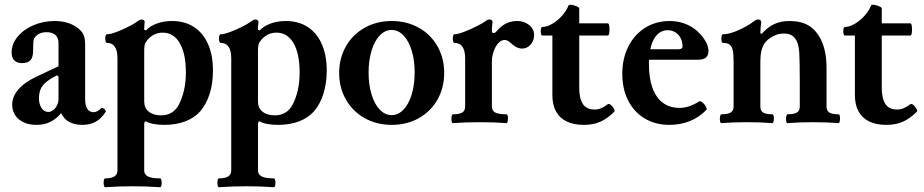

<svg xmlns="http://www.w3.org/2000/svg" viewBox="-20 -513 3880 806"><path d="M31.2 -73.2Q31.2 -107.9 57.4 -137.9Q83.5 -168 134.3 -191.9L225.6 -234.9V-331.5Q225.6 -354.5 212.6 -366.2Q199.7 -377.9 174.8 -377.9Q157.2 -377.9 143.8 -370.8Q130.4 -363.8 123 -351.1Q121.1 -347.2 120.1 -335.7Q119.1 -324.2 119.1 -301.3Q119.1 -273.4 108.2 -260.7Q97.2 -248 72.8 -248Q51.3 -248 40 -259.5Q28.8 -271 28.8 -293Q28.8 -328.1 53.5 -358.4Q78.1 -388.7 119.6 -406.7Q161.1 -424.8 209.5 -424.8Q236.8 -424.8 260.3 -418.2Q283.7 -411.6 301.8 -398.9Q320.8 -385.7 329.1 -370.1Q337.4 -354.5 337.4 -325.7V-97.2Q337.4 -70.3 346.4 -56.2Q355.5 -42 372.6 -42Q380.4 -42 387.9 -45.9Q395.5 -49.8 405.3 -59.1Q407.7 -61.5 413.1 -58.8Q418.5 -56.2 421.9 -51Q425.3 -45.9 423.3 -43Q405.3 -15.1 381.8 -2Q358.4 11.2 325.2 11.2Q295.9 11.2 272.5 -0.2Q249 -11.7 236.8 -38.1Q222.2 -21 206.3 -10.3Q190.4 0.5 172.4 5.9Q154.3 11.2 132.8 11.2Q102.5 11.2 79.6 0.7Q56.6 -9.8 43.9 -29.1Q31.2 -48.3 31.2 -73.2ZM225.6 -97.2V-191.9L219.2 -196.8Q189.5 -181.6 173.3 -168Q157.2 -154.3 150.4 -138.4Q143.6 -122.6 143.6 -99.1Q143.6 -83.5 148.7 -70.6Q153.8 -57.6 162.8 -50.3Q171.9 -43 183.1 -43Q193.4 -43 203.4 -50.8Q213.4 -58.6 219.5 -71.3Q225.6 -84 225.6 -97.2Z M428.7 -333Q424.3 -333 422.6 -342Q420.9 -351.1 422.6 -360.1Q424.3 -369.1 428.7 -369.1Q442.9 -369.1 467.8 -378.4Q492.7 -387.7 516.6 -399.7Q540.5 -411.6 550.3 -418.9Q556.6 -423.8 563.2 -427.5Q569.8 -431.2 574.2 -431.2Q579.6 -431.2 583.5 -428.5Q587.4 -425.8 587.4 -420.9Q585.4 -405.8 585.4 -387.7L592.8 -385.3Q609.9 -403.8 638.7 -414.3Q667.5 -424.8 702.1 -424.8Q755.4 -424.8 793.9 -399.9Q832.5 -375 853.3 -328.1Q874 -281.2 874 -217.3Q874 -163.1 860.1 -119.1Q846.2 -75.2 820.3 -45.4Q795.9 -18.1 757.6 -3.4Q719.2 11.2 670.4 11.2Q644 11.2 624 7.3Q604 3.4 592.3 -3.9Q589.4 -3.9 587.4 -0.7Q585.4 2.4 585.4 8.3V193.8L473.1 194.8V-268.1Q473.1 -333 428.7 -333ZM421.9 235.8Q473.1 235.8 473.1 203.1V170.4H585.4V203.1Q585.4 219.7 601.3 227.8Q617.2 235.8 651.9 235.8Q656.2 235.8 658 245.1Q659.7 254.4 658 263.7Q656.2 272.9 651.9 272.9Q613.3 270.5 592.3 269.8Q571.3 269 537.1 269Q502.9 269 481.9 269.8Q460.9 270.5 421.9 272.9Q417.5 272.9 415.8 263.7Q414.1 254.4 415.8 245.1Q417.5 235.8 421.9 235.8ZM731 -74.2Q745.6 -102.5 752.9 -136Q760.3 -169.4 760.3 -208Q760.3 -288.1 734.6 -332Q709 -376 662.6 -376Q641.1 -376 623 -365.7Q605 -355.5 591.3 -335Q588.4 -330.6 586.9 -322Q585.4 -313.5 585.4 -300.8V-86.9Q585.4 -59.6 604.5 -44.2Q623.5 -28.8 656.7 -28.8Q681.6 -28.8 700.4 -40.3Q719.2 -51.8 731 -74.2Z M906.2 -333Q901.9 -333 900.1 -342Q898.4 -351.1 900.1 -360.1Q901.9 -369.1 906.2 -369.1Q920.4 -369.1 945.3 -378.4Q970.2 -387.7 994.1 -399.7Q1018.1 -411.6 1027.8 -418.9Q1034.2 -423.8 1040.8 -427.5Q1047.4 -431.2 1051.8 -431.2Q1057.1 -431.2 1061 -428.5Q1064.9 -425.8 1064.9 -420.9Q1063 -405.8 1063 -387.7L1070.3 -385.3Q1087.4 -403.8 1116.2 -414.3Q1145 -424.8 1179.7 -424.8Q1232.9 -424.8 1271.5 -399.9Q1310.1 -375 1330.8 -328.1Q1351.6 -281.2 1351.6 -217.3Q1351.6 -163.1 1337.6 -119.1Q1323.7 -75.2 1297.9 -45.4Q1273.4 -18.1 1235.1 -3.4Q1196.8 11.2 1147.9 11.2Q1121.6 11.2 1101.6 7.3Q1081.5 3.4 1069.8 -3.9Q1066.9 -3.9 1064.9 -0.7Q1063 2.4 1063 8.3V193.8L950.7 194.8V-268.1Q950.7 -333 906.2 -333ZM899.4 235.8Q950.7 235.8 950.7 203.1V170.4H1063V203.1Q1063 219.7 1078.9 227.8Q1094.7 235.8 1129.4 235.8Q1133.8 235.8 1135.5 245.1Q1137.2 254.4 1135.5 263.7Q1133.8 272.9 1129.4 272.9Q1090.8 270.5 1069.8 269.8Q1048.8 269 1014.6 269Q980.5 269 959.5 269.8Q938.5 270.5 899.4 272.9Q895 272.9 893.3 263.7Q891.6 254.4 893.3 245.1Q895 235.8 899.4 235.8ZM1208.5 -74.2Q1223.1 -102.5 1230.5 -136Q1237.8 -169.4 1237.8 -208Q1237.8 -288.1 1212.2 -332Q1186.5 -376 1140.1 -376Q1118.7 -376 1100.6 -365.7Q1082.5 -355.5 1068.8 -335Q1065.9 -330.6 1064.5 -322Q1063 -313.5 1063 -300.8V-86.9Q1063 -59.6 1082 -44.2Q1101.1 -28.8 1134.3 -28.8Q1159.2 -28.8 1178 -40.3Q1196.8 -51.8 1208.5 -74.2Z M1403.8 -207Q1403.8 -269 1432.4 -318.8Q1460.9 -368.7 1511.3 -396.7Q1561.6 -424.8 1624.5 -424.8Q1687.4 -424.8 1737.8 -396.7Q1788.1 -368.7 1816.4 -318.8Q1844.7 -269 1844.7 -207Q1844.7 -144.5 1816.4 -94.7Q1788.1 -44.9 1737.8 -16.8Q1687.4 11.2 1624.5 11.2Q1561.6 11.2 1511.3 -16.8Q1460.9 -44.9 1432.4 -94.7Q1403.8 -144.5 1403.8 -207ZM1720.7 -208.6Q1720.7 -259.8 1708.3 -300.5Q1695.9 -341.2 1673.9 -364.2Q1651.9 -387.2 1624 -387.2Q1596.2 -387.2 1574.2 -364.2Q1552.2 -341.1 1539.8 -300.4Q1527.3 -259.6 1527.3 -208.4Q1527.3 -157.2 1539.8 -116.5Q1552.2 -75.8 1574.2 -52.8Q1596.2 -29.8 1624 -29.8Q1651.9 -29.8 1673.9 -52.8Q1695.9 -75.9 1708.3 -116.6Q1720.7 -157.3 1720.7 -208.6Z M1887.7 -333Q1883.3 -333 1881.6 -342Q1879.9 -351.1 1881.6 -360.1Q1883.3 -369.1 1887.7 -369.1Q1901.4 -369.1 1928.2 -379.4Q1955.1 -389.6 1981.7 -403.1Q2008.3 -416.5 2017.6 -423.8Q2026.4 -431.2 2034.2 -431.2Q2040.5 -431.2 2043.7 -428.7Q2046.9 -426.3 2047.9 -420.9Q2047.4 -417.5 2046.9 -414.6Q2046.4 -411.6 2046.4 -408.7Q2044.9 -396.5 2044.9 -384.8Q2044.9 -379.4 2046.6 -376.7Q2048.3 -374 2051.8 -374Q2055.2 -374 2058.8 -376.5Q2062.5 -378.9 2065.4 -382.8Q2084.5 -404.8 2105.2 -414.8Q2126 -424.8 2150.9 -424.8Q2169.9 -424.8 2186.3 -417.2Q2202.6 -409.7 2212.4 -396.5Q2222.2 -383.3 2222.2 -366.7Q2222.2 -350.1 2215.1 -336.9Q2208 -323.7 2196.5 -316.4Q2185.1 -309.1 2171.9 -309.1Q2159.7 -309.1 2147.2 -315.4Q2134.8 -321.8 2122.1 -334Q2116.7 -339.4 2110.6 -342.3Q2104.5 -345.2 2098.1 -345.2Q2083.5 -345.2 2071.3 -331.3Q2059.1 -317.4 2052 -296.1Q2044.9 -274.9 2044.9 -254.9V-84.5H1932.6V-268.1Q1932.6 -333 1887.7 -333ZM1881.3 -33.2Q1907.7 -33.2 1920.2 -40.5Q1932.6 -47.9 1932.6 -65.9V-98.6H2044.9V-65.9Q2044.9 -47.9 2059.1 -40.5Q2073.2 -33.2 2106 -33.2Q2110.4 -33.2 2111.8 -23.9Q2113.3 -14.6 2111.6 -5.4Q2109.9 3.9 2106 3.9Q2056.6 0 1993.7 0Q1931.6 0 1881.3 3.9Q1877 3.9 1875.5 -5.4Q1874 -14.6 1875.7 -23.9Q1877.4 -33.2 1881.3 -33.2Z M2298.8 -113.8V-363.8H2256.8Q2252.4 -363.8 2250.7 -372.8Q2249 -381.8 2250.7 -390.9Q2252.4 -399.9 2256.8 -399.9Q2276.4 -399.9 2298.8 -413.3Q2321.3 -426.8 2339.8 -447.5Q2358.4 -468.3 2366.2 -489.3Q2367.7 -493.2 2374.5 -493.2Q2381.3 -493.2 2390.1 -490.2Q2400.4 -487.3 2406 -484.1Q2411.6 -481 2411.6 -476.1V-415H2531.7Q2536.1 -415 2537.8 -402.1Q2539.6 -389.2 2537.8 -376.5Q2536.1 -363.8 2531.7 -363.8H2411.6V-146Q2411.6 -114.3 2418.5 -93.8Q2425.3 -73.2 2439.5 -63.2Q2453.6 -53.2 2475.6 -53.2Q2489.7 -53.2 2502.7 -58.3Q2515.6 -63.5 2531.7 -75.7Q2536.1 -79.1 2544.2 -72.5Q2552.2 -65.9 2557.1 -56.6Q2562 -47.4 2558.6 -43.9Q2529.3 -14.6 2499.5 -1.7Q2469.7 11.2 2431.2 11.2Q2388.2 11.2 2358.6 -3.2Q2329.1 -17.6 2314 -45.4Q2298.8 -73.2 2298.8 -113.8Z M2592.3 -203.1Q2592.3 -267.1 2617.7 -317.6Q2643.1 -368.2 2688.5 -396.5Q2733.9 -424.8 2792 -424.8Q2830.6 -424.8 2864.3 -409.9Q2897.9 -395 2921.9 -367.2Q2938 -349.1 2946 -331.5Q2954.1 -314 2954.1 -298.8Q2954.1 -280.3 2943.1 -271.2Q2932.1 -262.2 2910.2 -262.2H2669.4V-306.2H2827.1Q2845.2 -306.2 2845.2 -317.9Q2845.2 -337.9 2837.2 -353.3Q2829.1 -368.7 2814.9 -377.4Q2800.8 -386.2 2782.7 -386.2Q2758.3 -386.2 2740.5 -369.4Q2722.7 -352.5 2713.4 -320.6Q2704.1 -288.6 2704.1 -244.1Q2704.1 -185.5 2719 -144.3Q2733.9 -103 2762.7 -81.5Q2791.5 -60.1 2832.5 -60.1Q2852.5 -60.1 2872.8 -66.7Q2893.1 -73.2 2914.1 -86.9Q2919.4 -90.3 2928.5 -83.3Q2937.5 -76.2 2943.1 -65.9Q2948.7 -55.7 2945.3 -51.8Q2915.5 -20.5 2876 -4.6Q2836.4 11.2 2790 11.2Q2731.4 11.2 2686.5 -15.6Q2641.6 -42.5 2616.9 -91.1Q2592.3 -139.6 2592.3 -203.1Z M3014.6 -333Q3010.3 -333 3008.8 -342Q3007.3 -351.1 3009 -360.1Q3010.7 -369.1 3014.6 -369.1Q3041.5 -369.1 3080.8 -386.7Q3120.1 -404.3 3143.1 -422.4L3144.5 -423.8Q3150.4 -427.7 3154.5 -429.4Q3158.7 -431.2 3163.6 -431.2Q3169.4 -431.2 3172.6 -427.7Q3175.8 -424.3 3175.8 -418Q3173.8 -407.7 3172.9 -397.5Q3171.9 -387.2 3171.9 -373L3177.7 -371.1Q3202.6 -399.4 3230.5 -412.1Q3258.3 -424.8 3294.9 -424.8Q3342.3 -424.8 3374 -406Q3405.8 -387.2 3425.8 -347.7Q3438 -322.8 3443.8 -293.5Q3449.7 -264.2 3449.7 -227.1V-69.8H3337.4V-172.9Q3337.4 -259.8 3335.2 -292.5Q3333 -325.2 3323.7 -342.3Q3314.5 -358.9 3302 -365.5Q3289.6 -372.1 3271.5 -372.1Q3252 -372.1 3238 -366.7Q3224.1 -361.3 3210.4 -351.6Q3197.8 -342.8 3189.5 -330.8Q3181.2 -318.8 3176.5 -300.3Q3171.9 -281.7 3171.9 -254.9V-69.8H3059.6V-252.4Q3059.6 -284.7 3056.2 -301.3Q3052.7 -317.9 3043.2 -325.4Q3033.7 -333 3014.6 -333ZM3008.3 -33.2Q3034.7 -33.2 3047.1 -40.5Q3059.6 -47.9 3059.6 -65.9V-98.6H3171.9V-65.9Q3171.9 -47.9 3183.8 -40.5Q3195.8 -33.2 3222.2 -33.2Q3226.6 -33.2 3228 -23.9Q3229.5 -14.6 3227.8 -5.4Q3226.1 3.9 3222.2 3.9Q3174.8 0 3115.2 0Q3055.7 0 3008.3 3.9Q3003.9 3.9 3002.4 -5.4Q3001 -14.6 3002.7 -23.9Q3004.4 -33.2 3008.3 -33.2ZM3286.1 -33.2Q3312.5 -33.2 3325 -40.5Q3337.4 -47.9 3337.4 -65.9V-98.6H3449.7V-65.9Q3449.7 -47.9 3461.7 -40.5Q3473.6 -33.2 3500 -33.2Q3504.4 -33.2 3505.9 -23.9Q3507.3 -14.6 3505.6 -5.4Q3503.9 3.9 3500 3.9Q3452.6 0 3393.1 0Q3333.5 0 3286.1 3.9Q3281.7 3.9 3280.3 -5.4Q3278.8 -14.6 3280.5 -23.9Q3282.2 -33.2 3286.1 -33.2Z M3568.8 -113.8V-363.8H3526.9Q3522.5 -363.8 3520.8 -372.8Q3519 -381.8 3520.8 -390.9Q3522.5 -399.9 3526.9 -399.9Q3546.4 -399.9 3568.8 -413.3Q3591.3 -426.8 3609.9 -447.5Q3628.4 -468.3 3636.2 -489.3Q3637.7 -493.2 3644.5 -493.2Q3651.4 -493.2 3660.2 -490.2Q3670.4 -487.3 3676 -484.1Q3681.6 -481 3681.6 -476.1V-415H3801.8Q3806.2 -415 3807.9 -402.1Q3809.6 -389.2 3807.9 -376.5Q3806.2 -363.8 3801.8 -363.8H3681.6V-146Q3681.6 -114.3 3688.5 -93.8Q3695.3 -73.2 3709.5 -63.2Q3723.6 -53.2 3745.6 -53.2Q3759.8 -53.2 3772.7 -58.3Q3785.6 -63.5 3801.8 -75.7Q3806.2 -79.1 3814.2 -72.5Q3822.3 -65.9 3827.1 -56.6Q3832 -47.4 3828.6 -43.9Q3799.3 -14.6 3769.5 -1.7Q3739.7 11.2 3701.2 11.2Q3658.2 11.2 3628.7 -3.2Q3599.1 -17.6 3584 -45.4Q3568.8 -73.2 3568.8 -113.8Z"/></svg>

Font: Junicode Two Beta VF
Style: Regular
Weight: 400
Designer: Peter S. Baker
Foundry: Briery Creek Software
Version: Version 1.031 beta; ttfautohint (v1.8.1.43-b0c9)